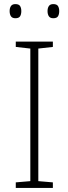

<svg xmlns="http://www.w3.org/2000/svg" viewBox="-20 -1010 334 937"><path d="M238 -93H57V-120L128 -126V-773L57 -781V-807H238V-781L167 -773V-126L238 -120ZM27 -956Q27 -971 33.5 -980.5Q40 -990 55 -990Q72 -990 78 -980.5Q84 -971 84 -956Q84 -940 78 -930.5Q72 -921 55 -921Q40 -921 33.5 -930.5Q27 -940 27 -956ZM212 -956Q212 -971 218.5 -980.5Q225 -990 240 -990Q257 -990 263 -980.5Q269 -971 269 -956Q269 -940 263 -930.5Q257 -921 240 -921Q225 -921 218.5 -930.5Q212 -940 212 -956Z"/></svg>

Font: Noto Sans Kannada UI ExtraLight
Style: Regular
Weight: 200
Designer: Jelle Bosma - Monotype Design Team
Foundry: Monotype Imaging Inc.
Version: Version 2.005; ttfautohint (v1.8.4.7-5d5b)